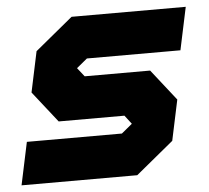

<svg xmlns="http://www.w3.org/2000/svg" viewBox="-44 -587 690 634"><g transform="rotate(-5 301.0 -270.0)"><path d="M2.5 0 32.5 -141.5H347.5L384.5 -172L384 -169.5L361 -199.5H143L62 -302.5L90.5 -437L215.5 -540H594L564 -398.5H254L217 -368L217.5 -371L241.5 -340.5H458.5L539.5 -237.5L511 -103L386 0ZM95 -72.5H372L447 -134.5L464 -213L414.5 -272.5H183.5L139 -329.5L156 -408L230.5 -469.5H502H230.5L156 -408L139 -329.5L183.5 -272.5H414.5L464 -213L447 -134.5L372 -72.5H95Z"/></g></svg>

Font: Tourney Black
Style: Italic
Weight: 900
Italic angle: -12°
Version: Version 1.015